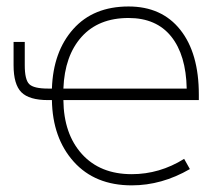

<svg xmlns="http://www.w3.org/2000/svg" viewBox="-20 -555 672 587"><path d="M138.7 -284.2Q142.6 -397.5 204.1 -466.3Q265.6 -535.2 373 -535.2Q474.6 -535.2 531.2 -463.9Q587.9 -392.6 587.9 -265.6V-249H173.8Q174.8 -145.5 230.5 -84Q286.1 -22.5 382.8 -22.5Q467.8 -22.5 543 -69.3L560.5 -38.1Q474.6 11.7 382.8 11.7Q270.5 11.7 205.6 -60.5Q140.6 -132.8 138.7 -249H127Q69.3 -249 45.4 -272.9Q21.5 -296.9 21.5 -355.5V-426.8H55.7V-355.5Q55.7 -311.5 69.3 -297.9Q83 -284.2 127 -284.2ZM173.8 -284.2H550.8Q548.8 -386.7 503.4 -443.4Q458 -500 373 -500Q281.2 -500 229.5 -442.4Q177.7 -384.8 173.8 -284.2Z"/></svg>

Font: Gen Shin Gothic ExtraLight
Style: Regular
Weight: 100
Designer: [Source Han Sans]
Ryoko NISHIZUKA  (kana & ideographs); Paul D. Hunt (Latin, Greek & Cyrillic); Wenlong ZHANG  (bopomofo
Version: Version 1.002.20150607